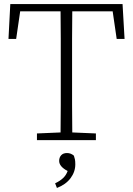

<svg xmlns="http://www.w3.org/2000/svg" viewBox="-20 -694 658 951"><path d="M22 -501 31 -674H587L597 -501H558L538 -638H338Q337 -571 337 -502.5Q337 -434 337 -366V-308Q337 -241 337 -173.5Q337 -106 338 -38L455 -33V0H163V-33L280 -38Q281 -106 281 -173.5Q281 -241 281 -308V-366Q281 -434 281 -502.5Q281 -571 280 -638H80L60 -501ZM353 120Q353 157 329.5 188.5Q306 220 262 237L253 214Q278 202 293 187.5Q308 173 315 153Q273 131 273 103Q273 86 283 75Q293 64 312 64Q331 64 346 77Q349 86 351 95Q353 104 353 120Z"/></svg>

Font: Source Serif 4 SmText Light
Style: Regular
Weight: 300
Designer: Frank Grießhammer
Foundry: Adobe
Version: Version 4.005;hotconv 1.1.0;makeotfexe 2.6.0